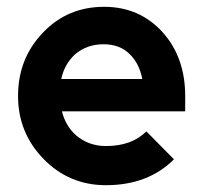

<svg xmlns="http://www.w3.org/2000/svg" viewBox="-20 -532 586 564"><path d="M524 -205V-250Q524 -363 458 -437Q390 -512 286 -512Q178 -512 106 -436Q33 -360 33 -250Q33 -142 108 -65Q183 12 291 12Q415 12 491 -64L410 -146Q367 -103 291 -103Q241 -103 204 -134Q188 -148 177.5 -166Q167 -184 162 -205ZM284 -402Q332 -402 361 -373Q389 -346 398 -300H160Q169 -343 200 -372Q235 -402 284 -402Z"/></svg>

Font: Unageo
Style: SemiBold
Weight: 600
Designer: Richard Sepsi
Foundry: Richard Sepsi
Version: Version 2.000